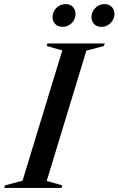

<svg xmlns="http://www.w3.org/2000/svg" viewBox="-58 -917 578 937"><path d="M246 -671 169.5 -692.5 173.5 -705H453L449.5 -692.5L363.5 -670L170 -34L245.5 -12.5L242.5 0H-37.5L-33.5 -12.5L52 -35ZM246.5 -786Q224.5 -786 211.5 -799.8Q198.5 -813.5 198.5 -833Q198.5 -850.5 207 -865Q215.5 -879.5 230 -888.2Q244.5 -897 262.5 -897Q285 -897 297.8 -883Q310.5 -869 310.5 -849.5Q310.5 -832.5 302.2 -818Q294 -803.5 279.5 -794.8Q265 -786 246.5 -786ZM436.5 -786Q414 -786 401.2 -799.8Q388.5 -813.5 388.5 -833Q388.5 -850.5 397 -865Q405.5 -879.5 420 -888.2Q434.5 -897 452 -897Q474.5 -897 487.5 -883Q500.5 -869 500.5 -849.5Q500.5 -832.5 492 -818Q483.5 -803.5 469.2 -794.8Q455 -786 436.5 -786Z"/></svg>

Font: Newsreader 60pt Medium
Style: Italic
Weight: 500
Italic angle: -17°
Designer: Hugues Gentile
Foundry: Production Type
Version: Version 1.003